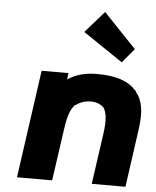

<svg xmlns="http://www.w3.org/2000/svg" viewBox="-57 -892 768 947"><g transform="rotate(5 326.5 -418.0)"><path d="M425 -843 331 -736C396 -692 463 -647 528 -603L587 -673ZM273 -246C281 -304 291 -346 317 -373L320 -374H321C340 -388 364 -397 393 -397C421 -397 441 -389 456 -374H458V-373C475 -347 477 -305 469 -246L433 6L434 7H599L600 6L641 -287C652 -368 643 -426 611 -463V-464L610 -467L606 -471H605C568 -514 507 -535 412 -535C356 -535 315 -523 283 -505L267 -495L271 -526L270 -527H139L138 -526L63 6L64 7H236L237 6ZM590 -682C590 -681 590 -672 589 -672Z"/></g></svg>

Font: Hussar Woodtype
Style: SeBdObl
Weight: 900
Foundry: Cannot Into Space Fonts
Version: Version 1.07